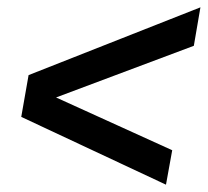

<svg xmlns="http://www.w3.org/2000/svg" viewBox="-20 -587 567 524"><path d="M527 -567 509 -462 133 -321 450 -177 433 -83 38 -268 58 -382Z"/></svg>

Font: Gontserrat Medium
Style: Italic
Weight: 500
Italic angle: -11.3°
Designer: Julieta Ulanovsky
Foundry: Julieta Ulanovsky
Version: Version 6.001